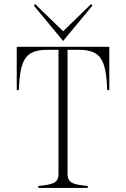

<svg xmlns="http://www.w3.org/2000/svg" viewBox="-20 -932 625 952"><path d="M522 -700H63V-485H73C80 -635 103 -685 216 -685H270V-69C270 -21 235 -17 170 -10V0H415V-10C350 -17 315 -21 315 -69V-685H369C482 -685 505 -635 512 -485H522ZM148 -904 293 -729 438 -904 432 -912 293 -777 154 -912Z"/></svg>

Font: Sprat Condensed Thin
Style: Regular
Weight: 100
Width: 3
Designer: Ethan Nakache
Foundry: Collletttivo
Version: Version 2.000;Glyphs 3.2 (3217)